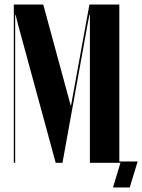

<svg xmlns="http://www.w3.org/2000/svg" viewBox="-20 -719 628 848"><path d="M507 0H377V-653H375L367 -613L256 0H226L59 -613L49 -653H47V0H41V-699H171L292 -254H294L375 -699H507ZM479 109 512 0H500V-6H588L553 109Z"/></svg>

Font: Moniqa Black Display
Style: Regular
Weight: 900
Designer: Rajesh Rajput
Foundry: Rajesh Rajput
Version: Version 1.000